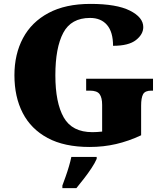

<svg xmlns="http://www.w3.org/2000/svg" viewBox="-20 -744 850 985"><path d="M440 10Q310 10 224.5 -36Q139 -82 96.5 -164.5Q54 -247 54 -358Q54 -466 98 -548.5Q142 -631 229 -677.5Q316 -724 444 -724Q578 -724 646.5 -689.5Q715 -655 715 -605Q715 -568 677.5 -538.5Q640 -509 560 -509Q560 -580 529 -616Q498 -652 442 -652Q345 -652 304.5 -575.5Q264 -499 264 -358Q264 -217 307 -141.5Q350 -66 454 -66Q476 -66 504 -69V-206Q504 -243 491 -261Q478 -279 441 -279H422V-340H765V-279H756Q724 -279 714 -260.5Q704 -242 704 -202V-50Q640 -20 575.5 -5Q511 10 440 10ZM300 208Q307 189 316.5 162.5Q326 136 334 108.5Q342 81 346 61H476V71Q467 92 449.5 118.5Q432 145 411 172Q390 199 372 221H300Z"/></svg>

Font: Noto Serif Myanmar Black
Style: Regular
Weight: 900
Designer: Ben Mitchell and the Monotype Design Team
Foundry: Monotype Imaging Inc.
Version: Version 2.106; ttfautohint (v1.8.4.7-5d5b)